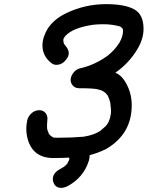

<svg xmlns="http://www.w3.org/2000/svg" viewBox="-20 -743 713 927"><path d="M275 164Q249 164 239 140Q235 132 235 123Q235 92 269 74L284 65Q286 65 296.5 56Q307 47 308 40Q314 31 315 24Q315 19 313 18Q276 20 238 20Q138 20 113 -74Q107 -97 107 -122Q107 -142 111.5 -162Q116 -182 132.5 -196.5Q149 -211 170 -211Q189 -211 201 -196Q209 -185 209 -170Q209 -163 208 -155.5Q207 -148 207 -139Q207 -120 208.5 -117Q210 -114 210 -113L216 -97Q218 -95 220 -92Q222 -89 226 -87Q226 -86 227 -86Q235 -80 238 -79Q241 -78 260 -78Q328 -78 384 -83Q434 -91 464 -111Q465 -111 487 -131Q509 -151 515 -192L516 -203Q516 -217 514 -232Q512 -247 512 -249Q512 -251 511 -252Q507 -268 500 -282Q483 -306 454 -311Q438 -317 361 -317Q341 -318 331 -330.5Q321 -343 321 -356Q321 -377 338 -396Q350 -409 366 -413Q438 -429 501 -475Q535 -503 553 -532Q556 -534 557 -538Q574 -567 574 -595Q574 -600 573 -602V-603Q569 -610 561 -614V-615Q521 -626 480 -626Q447 -626 426 -623Q418 -621 415 -621Q332 -607 297 -571Q296 -571 296 -570Q290 -563 286 -554V-543L287 -539Q287 -532 296 -522Q312 -504 312 -486Q312 -471 299 -455Q280 -430 252 -430Q240 -430 230 -437Q185 -471 185 -524Q185 -563 211 -606Q242 -651 295 -677Q387 -723 493 -723Q581 -723 627 -698.5Q673 -674 673 -604Q673 -558 647 -512Q606 -440 537 -392Q569 -379 591 -337Q616 -290 616 -235Q616 -96 493 -24Q453 -4 413 6Q413 17 410 30Q384 116 302 158Q288 164 275 164Z"/></svg>

Font: Bad Comic
Style: Italic
Weight: 400
Italic angle: -11°
Designer: GGBotNet
Foundry: GGBotNet
Version: 0.95